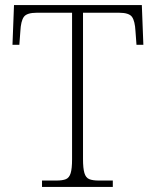

<svg xmlns="http://www.w3.org/2000/svg" viewBox="-20 -734 614 754"><path d="M145 0V-25H201Q226 -25 239 -30.5Q252 -36 257.5 -54Q263 -72 263 -108V-684H125Q85 -684 73.5 -667.5Q62 -651 60 -612L56 -558H29L35 -714H537L543 -558H516L512 -612Q510 -651 498.5 -667.5Q487 -684 447 -684H306V-109Q306 -73 311.5 -54.5Q317 -36 330.5 -30.5Q344 -25 368 -25H423V0Z"/></svg>

Font: Noto Serif Thai ExtraLight
Style: Regular
Weight: 250
Version: Version 2.001